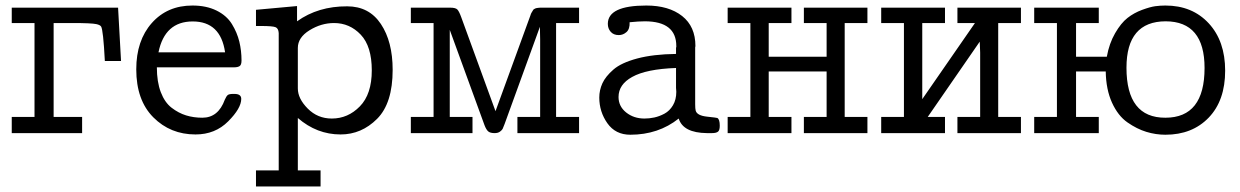

<svg xmlns="http://www.w3.org/2000/svg" viewBox="-20 -486 4526 701"><path d="M22.9 0V-59.1H106V-401.9H22.9V-458H411.1L421.9 -263.2H362.8Q356.9 -377 349.1 -389.2Q345.2 -395 332 -397.9Q314 -401.9 243.2 -401.9H175.8V-59.1H279.8V0Z M477.5 -232.9Q477.5 -337.9 534.2 -401.9Q590.8 -465.8 682.6 -465.8Q733.4 -465.8 770.5 -447.5Q807.6 -429.2 826.7 -398.2Q845.7 -367.2 853.8 -334Q861.8 -300.8 861.8 -265.1Q861.8 -249 854.7 -244.6Q847.7 -240.2 835 -240.2H552.7Q552.7 -187 567.1 -149.4Q581.5 -111.8 606.7 -92.5Q631.8 -73.2 659.4 -64.7Q687 -56.2 718.8 -56.2Q776.9 -56.2 800.8 -122.1Q806.6 -135.3 811.8 -139.2Q816.9 -143.1 831.5 -143.1H835.9Q860.8 -143.1 860.8 -125Q860.8 -90.8 813.2 -43Q765.6 4.9 693.8 4.9Q602.1 4.9 539.8 -57.6Q477.5 -120.1 477.5 -232.9ZM558.6 -294.9H801.8Q785.6 -407.7 683.6 -407.7Q581.5 -407.7 558.6 -294.9Z M914.6 136.2H997.6V-365.2Q996.6 -382.3 986.1 -386.7Q975.6 -391.1 932.6 -391.1H914.6V-450.2L1064.5 -463.9V-408.2Q1141.6 -463.4 1247.6 -462.9Q1327.6 -462.9 1370.6 -398.4Q1413.6 -334 1413.6 -231Q1413.6 -108.9 1356.7 -52Q1299.8 4.9 1223.6 4.9Q1136.7 4.9 1067.4 -55.2V136.2H1150.4V194.8H914.6ZM1067.4 -163.1Q1067.4 -126 1103.5 -89.6Q1139.6 -53.2 1191.4 -53.2Q1250.5 -53.2 1293.9 -97.7Q1337.4 -142.1 1337.4 -229Q1337.4 -316.9 1297.1 -359.4Q1256.8 -401.9 1199.7 -401.9Q1152.8 -401.9 1110.1 -375.5Q1067.4 -349.1 1067.4 -311Z M1480 0V-59.1H1563V-401.9H1480V-458H1624Q1643.1 -458 1649.7 -451.4Q1656.2 -444.8 1664.1 -422.9L1789.1 -80.1L1914.1 -422.9Q1915 -424.8 1916.5 -429.4Q1918 -434.1 1918.5 -435.5Q1918.9 -437 1921.1 -440.4Q1923.3 -443.8 1923.8 -444.8Q1924.3 -445.8 1926.3 -449Q1928.2 -452.1 1929.7 -452.6Q1931.2 -453.1 1933.6 -454.6Q1936 -456.1 1939.2 -456.5Q1942.4 -457 1945.8 -457.5Q1949.2 -458 1953.1 -458H2094.2V-401.9H2010.3V-59.1H2094.2V0H1869.1V-59.1H1952.1V-341.8L1951.2 -388.2L1936 -346.2L1822.3 -33.2Q1817.4 -20 1815.2 -15.6Q1813 -11.2 1805.7 -5.6Q1798.3 0 1786.1 0Q1770 0 1762.7 -6.1Q1755.4 -12.2 1749 -28.8L1622.1 -377V-59.1H1705.1V0Z M2168 -129.9Q2168 -156.7 2179.4 -181.9Q2190.9 -207 2219.5 -231.9Q2248 -256.8 2306.6 -272.5Q2365.2 -288.1 2448.2 -289.1V-312L2449.2 -314Q2449.2 -315.9 2449.2 -317.9Q2449.2 -407.7 2335 -408.2Q2312 -408.2 2278.8 -404.8Q2279.8 -379.9 2267.3 -368.9Q2254.9 -357.9 2239.3 -357.9Q2220.2 -357.9 2209.7 -369.9Q2199.2 -381.8 2199.2 -398.9Q2199.2 -465.8 2339.8 -465.8Q2421.9 -465.8 2470.5 -427.5Q2519 -389.2 2519 -317.9Q2519 -316.9 2518.6 -315.4Q2518.1 -314 2518.1 -313V-105Q2518.1 -88.9 2520 -82Q2524.9 -64 2561.5 -60.1Q2598.1 -56.2 2599.1 -55.2Q2607.9 -50.3 2607.9 -26.9Q2607.9 -10.7 2601.6 -5.4Q2595.2 0 2579.1 0H2561Q2474.1 -1 2458 -53.2Q2383.8 5.9 2281.2 5.9Q2227.1 5.9 2197.5 -36.1Q2168 -78.1 2168 -129.9ZM2238.3 -131.8Q2238.3 -97.7 2266.1 -75.4Q2293.9 -53.2 2333 -53.2Q2351.1 -53.2 2369.1 -57.1Q2387.2 -61 2406 -71Q2424.8 -81.1 2437 -101.6Q2449.2 -122.1 2449.2 -150.9Q2449.2 -153.8 2448.7 -158.4Q2448.2 -163.1 2448.2 -165V-237.8Q2339.4 -233.9 2288.1 -205.1Q2238.3 -177.7 2238.3 -131.8Z M2636.7 0V-59.1H2719.7V-401.9H2636.7V-458H2869.6V-401.9H2786.6V-278.8H2998V-401.9H2915V-458H3147V-401.9H3064V-59.1H3147V0H2915V-59.1H2998V-225.1H2786.6V-59.1H2869.6V0Z M3197.3 0V-59.1H3280.3V-401.9H3197.3V-458H3430.2V-401.9H3347.2V-124L3539.6 -401.9H3475.6V-458H3707.5V-401.9H3624.5V-59.1H3707.5V0H3475.6V-59.1H3558.6V-293.9L3557.1 -334L3367.2 -59.1H3430.2V0Z M3755.9 0V-59.1H3838.9V-401.9H3755.9V-458H3991.7V-401.9H3908.7V-278.8H4021Q4029.8 -327.6 4051.3 -364.7Q4072.8 -401.9 4096.4 -420.4Q4120.1 -439 4149.9 -450Q4179.7 -460.9 4198.2 -463.4Q4216.8 -465.8 4234.9 -465.8Q4333 -465.8 4393.1 -400.9Q4453.1 -335.9 4453.1 -228Q4453.1 -119.1 4393.1 -56.6Q4333 5.9 4234.9 5.9Q4199.7 5.9 4165.3 -4.6Q4130.9 -15.1 4096.4 -39.1Q4062 -63 4040 -111.1Q4018.1 -159.2 4017.1 -225.1H3908.7V-59.1H3991.7V0ZM4092.8 -238.8Q4092.8 -55.7 4234.9 -56.2Q4377.9 -56.2 4377.9 -237.8Q4377.9 -407.7 4235.8 -408.2Q4092.8 -407.7 4092.8 -238.8Z"/></svg>

Font: CMU Concrete
Style: Roman
Weight: 500
Version: Version 0.7.0